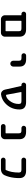

<svg xmlns="http://www.w3.org/2000/svg" viewBox="1715 -2304 570 4040"><g transform="rotate(90 2000.0 -284.0)"><path d="M385.7 -18.6Q350.6 -18.6 325.7 -43.5Q300.8 -68.4 300.8 -103.5V-442.4Q300.8 -450.2 293 -450.2H274.4Q253.9 -450.2 239.7 -464.4Q225.6 -478.5 225.6 -498.5Q225.6 -518.6 239.7 -533.2Q253.9 -547.9 274.4 -547.9H598.6Q673.8 -547.9 712.9 -512.7Q752 -477.5 752 -408.2V-103.5Q752 -68.4 727.1 -43.5Q702.1 -18.6 667 -18.6ZM627 -116.2Q636.7 -116.2 636.7 -126V-393.6Q636.7 -425.8 623.5 -438Q610.4 -450.2 575.2 -450.2H427.7Q418 -450.2 418 -440.4V-126Q418 -116.2 427.7 -116.2Z M1257.8 -277.3V-394.5Q1257.8 -427.7 1245.1 -439.5Q1232.4 -451.2 1197.3 -451.2H1149.4Q1128.9 -451.2 1114.7 -465.3Q1100.6 -479.5 1100.6 -500Q1100.6 -520.5 1114.7 -534.7Q1128.9 -548.8 1149.4 -548.8H1227.5Q1308.6 -548.8 1346.7 -509.8Q1381.8 -475.6 1380.9 -410.2V-277.3Q1380.9 -252 1362.8 -233.9Q1344.7 -215.8 1319.3 -215.8Q1293.9 -215.8 1275.9 -233.9Q1257.8 -252 1257.8 -277.3Z M1969.7 -21.5Q1963.9 -20.5 1958 -20.5Q1927.7 -20.5 1903.3 -40Q1874 -64.5 1866.2 -101.6L1789.1 -443.4Q1788.1 -450.2 1780.3 -450.2H1766.6Q1747.1 -450.2 1732.9 -464.4Q1718.8 -478.5 1718.8 -498.5Q1718.8 -518.6 1732.9 -533.2Q1747.1 -547.9 1766.6 -547.9H2128.9Q2210.9 -547.9 2250 -508.8Q2283.2 -474.6 2283.2 -410.2Q2283.2 -328.1 2256.8 -259.3Q2230.5 -190.4 2177.2 -133.3Q2124 -76.2 2061.5 -47.9Q2017.6 -27.3 1969.7 -21.5ZM2104.5 -206.1Q2167 -287.1 2167 -389.6Q2167 -425.8 2153.8 -438Q2140.6 -450.2 2106.4 -450.2H1924.8Q1920.9 -450.2 1918.5 -447.3Q1916 -444.3 1917 -440.4L1973.6 -135.7Q1974.6 -126 1983.4 -126Q1984.4 -126 1984.4 -126Q2045.9 -129.9 2104.5 -206.1Z M2638.7 -18.6Q2618.2 -18.6 2604 -33.2Q2589.8 -47.9 2589.8 -67.9Q2589.8 -87.9 2604 -102.1Q2618.2 -116.2 2638.7 -116.2H2775.4Q2785.2 -116.2 2785.2 -126V-393.6Q2785.2 -426.8 2771.5 -438.5Q2758.8 -450.2 2723.6 -450.2H2674.8Q2655.3 -450.2 2641.1 -464.4Q2627 -478.5 2627 -498.5Q2627 -518.6 2641.1 -533.2Q2655.3 -547.9 2674.8 -547.9H2753.9Q2831.1 -547.9 2870.1 -512.7Q2909.2 -477.5 2909.2 -408.2V-103.5Q2909.2 -68.4 2884.3 -43.5Q2859.4 -18.6 2824.2 -18.6Z M3345.7 -18.6Q3325.2 -18.6 3311 -33.2Q3296.9 -47.9 3296.9 -67.9Q3296.9 -87.9 3311 -102.1Q3325.2 -116.2 3345.7 -116.2H3544.9Q3554.7 -116.2 3558.6 -125Q3610.4 -235.4 3610.4 -393.6Q3610.4 -425.8 3596.7 -437.5Q3583 -450.2 3548.8 -450.2H3345.7Q3325.2 -450.2 3311 -464.4Q3296.9 -478.5 3296.9 -498.5Q3296.9 -518.6 3311 -533.2Q3325.2 -547.9 3345.7 -547.9H3572.3Q3649.4 -547.9 3688.5 -512.7Q3727.5 -477.5 3727.5 -408.2Q3727.5 -292 3702.1 -195.3Q3688.5 -141.6 3666 -92.8Q3650.4 -57.6 3615.7 -38.1Q3581.1 -18.6 3540 -18.6Z"/></g></svg>

Font: Rounded-X Mgen+ 2m medium
Style: Regular
Weight: 500
Designer: [Source Han Sans]
Ryoko NISHIZUKA  (kana & ideographs); Paul D. Hunt (Latin, Greek & Cyrillic); Wenlong ZHANG  (bopomofo
Version: Version 1.059.20150602